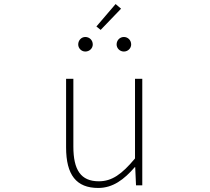

<svg xmlns="http://www.w3.org/2000/svg" viewBox="-20 -917 1040 950"><path d="M466 13C539 13 594 -29 647 -90H649L653 0H684V-527H648V-133C583 -55 534 -20 469 -20C380 -20 343 -76 343 -192V-527H307V-188C307 -51 358 13 466 13ZM402 -662C423 -662 439 -678 439 -697C439 -718 423 -734 402 -734C383 -734 367 -718 367 -697C367 -678 383 -662 402 -662ZM478 -769 579 -874 552 -897 457 -786ZM593 -662C613 -662 629 -678 629 -697C629 -718 613 -734 593 -734C573 -734 557 -718 557 -697C557 -678 573 -662 593 -662Z"/></svg>

Font: Harano Aji Gothic TW ExtraLight
Style: Regular
Weight: 250
Foundry: Masamichi Hosoda
Version: HaranoAjiGothicTW-ExtraLight version 20230610;ttx 4.39.4